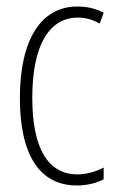

<svg xmlns="http://www.w3.org/2000/svg" viewBox="-20 -559 371 589"><path d="M216 10C243 10 274 4 298 -9V-45C274 -32 243 -24 218 -24C126 -24 79 -106 79 -259C79 -417 129 -505 219 -505C243 -505 263 -499 286 -487L298 -520C273 -533 247 -539 217 -539C105 -539 41 -436 41 -258C41 -83 102 10 216 10Z"/></svg>

Font: Noto Sans ExtraCondensed ExtraLight
Style: Regular
Weight: 200
Width: 2
Designer: Monotype Design Team
Foundry: Monotype Imaging Inc.
Version: Version 2.013